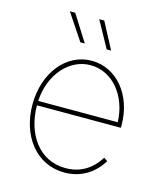

<svg xmlns="http://www.w3.org/2000/svg" viewBox="-115 -845 801 943"><g transform="rotate(15 286.0 -374.0)"><path d="M300.8 11.7C407.2 11.7 465.8 -55.2 490.2 -96.7L471.7 -109.4C451.7 -76.7 401.9 -10.7 300.8 -10.7C164.1 -10.7 86.4 -129.9 85.9 -272.5H512.7V-285.2C512.7 -438.5 417.5 -553.7 290 -553.7C160.6 -553.7 63.5 -431.6 63.5 -271.5C63.5 -110.8 158.2 11.7 300.8 11.7ZM345.7 -626.5H368.2L297.4 -760.3H272ZM211.9 -626.5H234.4L149.9 -760.3H122.6ZM86.4 -294.9C93.3 -430.7 182.1 -531.2 290 -531.2C402.8 -531.2 486.8 -427.2 490.7 -294.9Z"/></g></svg>

Font: Raveo Thin
Style: Regular
Weight: 100
Designer: Jakub Foglar, Rasmus Andersson (Inter)
Foundry: Jakubfoglar.com
Version: Version 1.100;Glyphs 3.2.3 (3260)